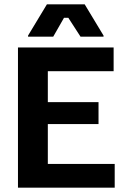

<svg xmlns="http://www.w3.org/2000/svg" viewBox="-20 -870 590 890"><path d="M511.7 0H63.3V-650H506.7V-540H201.7V-396.7H436.7V-295H201.7V-110H511.7ZM226.7 -700H110V-705L197.5 -850H372.5L460 -705V-700H353.3L296.7 -787.5H276.7Z"/></svg>

Font: Familjen Grotesk Variable
Style: Regular
Weight: 400
Designer: Anders Wikstroem, Jonas Baeckman, Matilda Gysing, Kristian Moeller
Foundry: Familjen STHLM AB
Version: Version 2.000